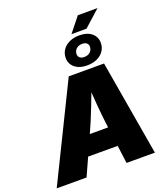

<svg xmlns="http://www.w3.org/2000/svg" viewBox="-217 -1249 1200 1381"><g transform="rotate(-20 383.0 -559.0)"><path d="M-24.9 0 332 -727.5H602.1L726.6 0H509.8L472.7 -282.2Q460.4 -374 452.6 -471.9Q444.8 -569.8 439.5 -667.5H485.4Q448.2 -569.8 410.6 -471.9Q373 -374 331.1 -282.2L203.6 0ZM173.3 -137.2 197.8 -285.6H598.1L573.7 -137.2ZM454.1 -1005.9 543.9 -1118.2H694.3L569.3 -1005.9ZM484.4 -755.9Q439.9 -755.9 409.4 -772.2Q378.9 -788.6 365.5 -816.4Q352.1 -844.2 358.4 -878.9Q363.3 -907.7 382.6 -930.2Q401.9 -952.6 432.9 -965.6Q463.9 -978.5 503.4 -978.5Q548.3 -978.5 578.6 -962.4Q608.9 -946.3 622.3 -918.2Q635.7 -890.1 629.4 -855Q624.5 -826.2 605.2 -803.7Q585.9 -781.2 555.2 -768.6Q524.4 -755.9 484.4 -755.9ZM485.4 -819.8Q510.3 -819.8 527.1 -832.8Q543.9 -845.7 547.4 -867.2Q551.3 -888.7 539.3 -901.4Q527.3 -914.1 502.4 -914.1Q477.5 -914.1 460.7 -901.4Q443.8 -888.7 439.9 -867.2Q436.5 -845.7 448.5 -832.8Q460.4 -819.8 485.4 -819.8Z"/></g></svg>

Font: Inter 16pt Black
Style: Italic
Weight: 900
Italic angle: -9.3988°
Version: Version 4.001;git-66647c0bb